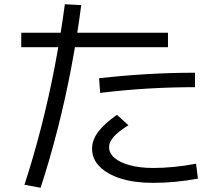

<svg xmlns="http://www.w3.org/2000/svg" viewBox="-20 -827 1040 903"><path d="M95 42Q139 -93 175 -234Q211 -375 238.5 -519.5Q266 -664 285 -807L362 -803Q344 -662 316.5 -516Q289 -370 252.5 -226Q216 -82 171 56ZM700 33Q613 33 549 13Q485 -7 449 -43Q413 -79 413 -128Q413 -168 441.5 -206.5Q470 -245 530 -287L584 -238Q537 -209 515 -184Q493 -159 493 -135Q493 -106 519 -84Q545 -62 592 -49.5Q639 -37 700 -37Q747 -37 798 -42Q849 -47 902 -57L911 13Q857 23 804.5 28Q752 33 700 33ZM80 -605V-673H770V-605ZM446 -459Q562 -472 673.5 -478.5Q785 -485 897 -485V-417Q787 -417 676 -410.5Q565 -404 451 -390Z"/></svg>

Font: M PLUS 1
Style: Regular
Weight: 400
Designer: Coji Morishita
Foundry: UNDERFOREST DESIGN
Version: Version 1.001